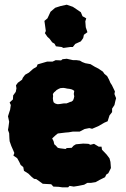

<svg xmlns="http://www.w3.org/2000/svg" viewBox="-20 -772 537 817"><path d="M244 25 230 23 207 22 198 12 180 11 162 10 147 -1 134 -10 125 -11 114 -20 101 -33 82 -45 79 -61 68 -70 62 -83 53 -99 37 -110 41 -121 36 -133 28 -151 21 -171 20 -183 19 -205 14 -219 16 -231 19 -254 14 -277 19 -293 23 -305 26 -325 21 -336 35 -349 36 -366 47 -381 50 -396 48 -409 56 -420 74 -433 77 -441 87 -454 103 -463 121 -479 136 -488 140 -498 157 -503 181 -510H204L217 -516L240 -515L246 -520L264 -522L291 -516H306L320 -514L330 -508L343 -503L365 -499L385 -487L399 -480L418 -467L424 -458L436 -448L444 -433L450 -419L456 -410L469 -383L467 -372L474 -354L471 -343L467 -325L457 -310V-295L446 -281L438 -256L424 -250L398 -235L372 -224L360 -227L340 -223L319 -212H302H290L272 -209L259 -208L226 -204L216 -196L202 -183L208 -171L211 -158L217 -153L226 -143L235 -141L259 -138L264 -142L285 -143L293 -152L303 -158L334 -161L356 -160L365 -156L380 -160L400 -148H412L414 -135L434 -114L446 -98L450 -83L452 -57L441 -35L432 -29L427 -18L403 -6L387 3L368 6H352L338 14L313 19L294 22L276 19L270 25ZM223 -329H231L239 -330L245 -331L252 -332H263L271 -335L278 -338L285 -340L291 -345L294 -353L296 -362L294 -372L295 -379L296 -385L291 -389L284 -392L275 -394L266 -395L257 -397L249 -398L237 -397L230 -394L221 -389L216 -384L210 -379L205 -372L206 -363L205 -354L206 -345L208 -337L214 -332ZM250 -568 242 -572 218 -575 212 -586 202 -592 191 -607 182 -615 171 -631 175 -640 171 -669 169 -683 182 -694 195 -722 215 -739 237 -746 264 -752 290 -743 305 -733 324 -720 331 -703 347 -694 343 -681 345 -656 352 -635 337 -624 334 -610 324 -596 300 -585 290 -572H279Z"/></svg>

Font: Winky Rough ExtraBold
Style: Regular
Weight: 800
Designer: Simon Atzbach
Foundry: typofactur
Version: Version 1.206; ttfautohint (v1.8.4.7-5d5b)